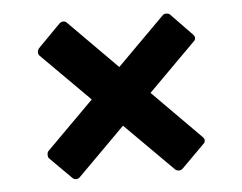

<svg xmlns="http://www.w3.org/2000/svg" viewBox="-40 -597 680 539"><g transform="rotate(-5 300.0 -327.5)"><path d="M444 -105Q438 -105 433 -109L298 -244L164 -110Q160 -106 154 -106Q148 -106 144 -110L83 -171Q80 -174 80 -182Q80 -187 83 -191L217 -325L82 -460Q78 -464 78 -470Q78 -476 82 -481L146 -546Q151 -550 156 -550Q162 -550 166 -546L302 -409L436 -543Q440 -547 446 -547Q452 -547 456 -544L516 -482Q521 -477 521 -472Q521 -466 516 -462L383 -329L518 -193Q523 -188 523 -183Q523 -177 518 -173L454 -109Q449 -105 444 -105Z"/></g></svg>

Font: YamahaIndonesia935. App
Style: Bold
Weight: 700
Designer: Dalton Maag Ltd
Foundry: Dalton Maag Ltd
Version: Version 1.002; January 01, 2024; Regular/Italic